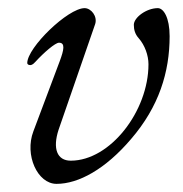

<svg xmlns="http://www.w3.org/2000/svg" viewBox="-20 -438 450 472"><path d="M119 14C173 14 239 -22 302 -96C371 -176 397 -261 397 -349C397 -395 382 -418 368 -418C340 -418 309 -395 309 -377C309 -365 312 -354 321 -344C336 -327 345 -302 345 -280C345 -165 251 -43 154 -43C120 -43 109 -73 124 -119L214 -379C220 -398 204 -418 188 -418C147 -418 47 -321 47 -283C47 -281 49 -278 54 -278C56 -278 60 -278 67 -286C88 -309 116 -333 125 -333C141 -333 137 -315 127 -288L62 -115C40 -57 72 14 119 14Z"/></svg>

Font: EB Garamond
Style: Italic
Weight: 400
Italic angle: -17.2°
Designer: Georg Duffner and Octavio Pardo
Foundry: Georg Duffner
Version: Version 1.000;PS 001.000;hotconv 1.0.88;makeotf.lib2.5.64775